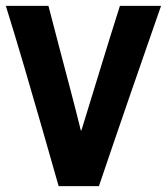

<svg xmlns="http://www.w3.org/2000/svg" viewBox="-20 -638 572 658"><path d="M181 0Q155 -91 125 -196Q95 -301 63 -409.5Q31 -518 0 -618H146Q163 -552 182.5 -478Q202 -404 221.5 -330Q241 -256 257 -191H259Q293 -301 325 -406Q357 -511 391 -618H532Q508 -549 480.5 -470Q453 -391 424.5 -308.5Q396 -226 369 -147Q342 -68 319 0Z"/></svg>

Font: Noto Sans Syriac
Style: Bold
Weight: 700
Designer: Patrick Giasson and the Monotype Design Team
Foundry: Monotype Imaging Inc.
Version: Version 3.000; ttfautohint (v1.8.4.7-5d5b)